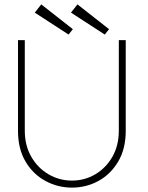

<svg xmlns="http://www.w3.org/2000/svg" viewBox="-20 -843 674 875"><path d="M521.5 -660H553V-246.5Q553 -165 518.8 -107Q484.5 -49 428.8 -18.5Q373 12 308 12Q243 12 186.8 -18.5Q130.5 -49 96.2 -107Q62 -165 62 -246.5V-660H93V-248Q93 -179.5 122.8 -128.2Q152.5 -77 201.5 -48.5Q250.5 -20 308 -20Q365.5 -20 414 -48.5Q462.5 -77 492 -128.2Q521.5 -179.5 521.5 -248ZM457.5 -685.5 303.5 -785.5 333 -823 477 -710ZM292.5 -685.5 138.5 -785.5 168 -823 312 -710Z"/></svg>

Font: League Spartan Extralight
Style: Regular
Weight: 200
Foundry: The League of Moveable Type
Version: Version 2.300; ttfautohint (v1.8.3)